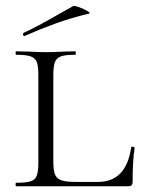

<svg xmlns="http://www.w3.org/2000/svg" viewBox="-20 -646 502 666"><path d="M240 -15H320Q418 -15 435 -135Q435 -137 439 -137Q442 -137 444.5 -136Q447 -135 447 -133Q440 -90 440 -15Q440 -7 436.5 -3.5Q433 0 425 0H36Q34 0 34 -6Q34 -12 36 -12Q70 -12 86 -17Q102 -22 107.5 -36.5Q113 -51 113 -81V-387Q113 -417 107.5 -431Q102 -445 86 -450.5Q70 -456 36 -456Q34 -456 34 -462Q34 -468 36 -468L80 -467Q116 -465 138 -465Q163 -465 199 -467L241 -468Q243 -468 243 -462Q243 -456 241 -456Q207 -456 191.5 -450.5Q176 -445 170.5 -430.5Q165 -416 165 -386V-85Q165 -56 170.5 -41.5Q176 -27 192 -21Q208 -15 240 -15ZM65 -521Q61 -521 60 -525.5Q59 -530 62 -532Q108 -553 184 -597L234 -625Q238 -627 254.5 -621Q271 -615 283.5 -607.5Q296 -600 289 -599Q227 -584 175.5 -565.5Q124 -547 67 -522Z"/></svg>

Font: Cormorant Unicase Light
Style: Regular
Weight: 300
Designer: Christian Thalmann (Catharsis Fonts)
Foundry: Catharsis Fonts
Version: Version 4.000